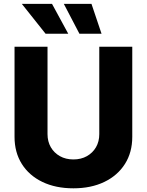

<svg xmlns="http://www.w3.org/2000/svg" viewBox="-20 -971 765 1000"><path d="M362.3 9.8Q270 9.8 200.9 -23.4Q131.8 -56.6 93.8 -116.9Q55.7 -177.2 55.7 -258.3V-727.5H227.5V-272.5Q227.5 -233.9 244.6 -204.3Q261.7 -174.8 292 -157.7Q322.3 -140.6 362.3 -140.6Q402.3 -140.6 432.6 -157.7Q462.9 -174.8 480 -204.3Q497.1 -233.9 497.1 -272.5V-727.5H668.9V-258.3Q668.9 -177.2 630.6 -116.9Q592.3 -56.6 523.2 -23.4Q454.1 9.8 362.3 9.8ZM393.6 -795.4 312.5 -950.7H456.5L508.8 -795.4ZM217.3 -795.4 93.8 -950.7H251L335.4 -795.4Z"/></svg>

Font: Inter 16pt ExtraBold
Style: Regular
Weight: 800
Version: Version 4.001;git-66647c0bb